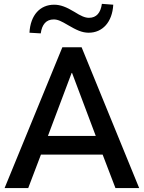

<svg xmlns="http://www.w3.org/2000/svg" viewBox="-20 -960 734 980"><path d="M124 0 189 -170.9H503.9L569.3 0H690.4L396.5 -718.8H298.3L3.4 0ZM188 -789.6C194.3 -835.4 215.8 -860.8 254.4 -860.8C275.4 -860.8 294.4 -851.1 326.7 -832C369.6 -807.1 397.9 -793 432.6 -793C503.4 -793 553.2 -847.2 558.1 -936L500 -940.4C493.7 -895 472.7 -869.1 434.1 -869.1C413.6 -869.1 393.1 -878.4 358.9 -899.9C319.3 -923.8 289.1 -936 256.3 -936C185.1 -936 135.3 -883.8 130.4 -793ZM347.7 -587.9 468.8 -266.1H224.6L345.7 -587.9Z"/></svg>

Font: Winston Medium
Style: Regular
Weight: 500
Designer: Vernon Adams, Kim Jin-seong, David Berlow, Cristiano Sobral
Foundry: The Winston Project Authors
Version: Version 3.004